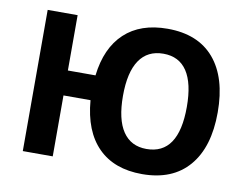

<svg xmlns="http://www.w3.org/2000/svg" viewBox="-79 -835 1228 956"><g transform="rotate(10 535.0 -357.5)"><path d="M1012.2 -357.9Q1012.2 -182.1 929.9 -86.2Q847.7 9.8 693.8 9.8Q552.7 9.8 471.7 -71.5Q390.6 -152.8 377.9 -308.1H241.2V0H89.8V-713.9H241.2V-434.1H380.9Q397.5 -575.2 477.8 -650.1Q558.1 -725.1 694.8 -725.1Q849.1 -725.1 930.7 -629.4Q1012.2 -533.7 1012.2 -357.9ZM533.2 -357.9Q533.2 -238.8 574.2 -178Q615.2 -117.2 693.8 -117.2Q856 -117.2 856 -357.9Q856 -477.1 815.7 -538.1Q775.4 -599.1 695.8 -599.1Q615.7 -599.1 574.5 -538.1Q533.2 -477.1 533.2 -357.9Z"/></g></svg>

Font: Zoram GWebM
Style: Bold
Weight: 700
Foundry: Ascender Corporation
Version: Version 1.000